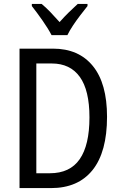

<svg xmlns="http://www.w3.org/2000/svg" viewBox="-20 -963 620 983"><path d="M528 -365Q528 -185 454 -92.5Q380 0 241 0H80V-714H251Q383 -714 455.5 -625Q528 -536 528 -365ZM438 -362Q438 -501 388.5 -569.5Q339 -638 245 -638H166V-76H235Q338 -76 388 -148Q438 -220 438 -362ZM244 -783Q227 -816 198 -857.5Q169 -899 143 -932V-943H193Q214 -926 238 -901Q262 -876 285 -850Q311 -879 331.5 -899Q352 -919 378 -943H428V-932Q412 -912 392 -886Q372 -860 354 -833Q336 -806 325 -783Z"/></svg>

Font: Noto Sans Tamil Condensed
Style: Regular
Weight: 400
Width: 3
Designer: Jelle Bosma - Monotype Design Team
Foundry: Monotype Imaging Inc.
Version: Version 2.004; ttfautohint (v1.8.4.7-5d5b)